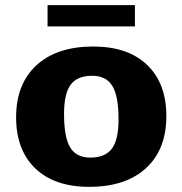

<svg xmlns="http://www.w3.org/2000/svg" viewBox="-20 -712 708 745"><path d="M326 13Q191.5 13 117 -58.5Q42.5 -130 42.5 -257Q42.5 -386 121.5 -458.8Q200.5 -531.5 342 -531.5Q476.5 -531.5 551 -460Q625.5 -388.5 625.5 -261.5Q625.5 -132 546.5 -59.5Q467.5 13 326 13ZM330.5 -100.5Q387.5 -100.5 413.8 -134.8Q440 -169 440 -249Q440 -339 416 -378.5Q392 -418 337.5 -418Q280.5 -418 254.5 -383.8Q228.5 -349.5 228.5 -269.5Q228.5 -179.5 252.2 -140Q276 -100.5 330.5 -100.5ZM164.5 -609.5V-692H503.5V-609.5Z"/></svg>

Font: Newsreader Caption
Style: Bold
Weight: 700
Designer: Hugues Gentile
Foundry: Production Type
Version: Version 1.001